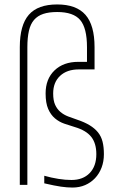

<svg xmlns="http://www.w3.org/2000/svg" viewBox="-20 -831 519 863"><path d="M69 -619Q69 -718 109.5 -764.5Q150 -811 237 -811Q323 -811 364 -764.5Q405 -718 405 -619V-519H334Q281 -519 250 -490Q219 -461 219 -411Q219 -379 228 -359.5Q237 -340 252 -327.5Q267 -315 286.5 -307.5Q306 -300 327 -293Q360 -282 383 -268Q406 -254 420.5 -236Q435 -218 441 -194Q447 -170 447 -138Q447 -105 436.5 -77.5Q426 -50 407 -30Q388 -10 362.5 1Q337 12 306 12Q282 12 254 8Q226 4 179 -7V-41Q211 -32 242.5 -27Q274 -22 301 -22Q353 -22 383 -53Q413 -84 413 -138Q413 -187 390 -216Q367 -245 316 -260Q293 -267 269.5 -275Q246 -283 227 -299Q208 -315 196.5 -341.5Q185 -368 185 -411Q185 -476 225 -514.5Q265 -553 332 -553H371V-619Q371 -705 340.5 -741Q310 -777 237 -777Q200 -777 174.5 -768.5Q149 -760 133 -741.5Q117 -723 110 -692.5Q103 -662 103 -619V0H69Z"/></svg>

Font: Encode Sans Compressed
Style: Thin
Weight: 100
Designer: Pablo Impallari, Andres Torresi
Foundry: Pablo Impallari, Andres Torresi
Version: Version 1.000; ttfautohint (v1.00) -l 8 -r 50 -G 200 -x 14 -